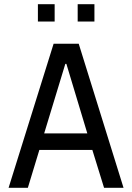

<svg xmlns="http://www.w3.org/2000/svg" viewBox="-20 -897 632 917"><path d="M21 0 236 -688H356L570 0H477L421 -181H168L113 0ZM191 -260H397L297 -592H292ZM161 -794V-877H241V-794ZM351 -794V-877H431V-794Z"/></svg>

Font: Saira Semi Condensed
Style: Regular
Weight: 400
Width: 4
Designer: Hector Gatti with collaboration of the Omnibus-Type team
Foundry: Omnibus-Type
Version: Version 1.001; ttfautohint (v1.8)